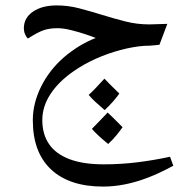

<svg xmlns="http://www.w3.org/2000/svg" viewBox="-20 -401 676 708"><path d="M360 287Q236 287 168.5 224Q101 161 101 42Q101 -20 131.5 -81.5Q162 -143 216 -190Q243 -213 272.5 -231Q302 -249 333 -261Q321 -266 295.5 -274.5Q270 -283 242 -290Q214 -297 192 -297Q162 -297 140.5 -289.5Q119 -282 83 -259Q77 -264 72.5 -274.5Q68 -285 68 -297Q68 -335 101.5 -358Q135 -381 189 -381Q232 -381 273.5 -370Q315 -359 357 -346Q399 -333 442 -322Q485 -311 531 -311L597 -313L568 -236Q559 -235 549.5 -234Q540 -233 530.5 -232.5Q521 -232 512 -232Q471 -229 424 -216.5Q377 -204 332.5 -184Q288 -164 251 -138Q196 -100 166 -54Q136 -8 136 42Q136 94 161 130.5Q186 167 236.5 186Q287 205 363 205Q425 205 486 197.5Q547 190 607 177L619 210Q570 237 525.5 254Q481 271 440 279Q399 287 360 287ZM366 5Q346 -12 331 -26Q316 -40 307 -51Q319 -62 333.5 -77Q348 -92 365 -111Q377 -98 420 -56Q411 -43 397.5 -27.5Q384 -12 366 5ZM379 130Q358 113 343 99Q328 85 319 74Q327 66 341.5 51Q356 36 377 14Q385 21 398.5 34.5Q412 48 432 68Q423 81 410 97Q397 113 379 130Z"/></svg>

Font: Noto Naskh Arabic
Style: Regular
Weight: 400
Designer: Monotype Design Team, David Williams, Mohamad Dakak and Nizar Qandah
Foundry: Monotype Imaging Inc.
Version: Version 2.013